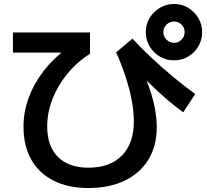

<svg xmlns="http://www.w3.org/2000/svg" viewBox="-20 -875 1040 964"><path d="M424 69Q322 69 249 32Q176 -5 137 -73.5Q98 -142 98 -239Q98 -313 124 -384Q150 -455 199 -518.5Q248 -582 317 -633L338 -611H45V-712H432V-605Q367 -564 318.5 -505Q270 -446 243.5 -378Q217 -310 217 -240Q217 -141 271 -87Q325 -33 424 -33Q532 -33 592 -94Q652 -155 652 -265Q652 -314 641.5 -370.5Q631 -427 611 -488.5Q591 -550 563 -612L645 -681Q687 -635 740 -585.5Q793 -536 849.5 -489Q906 -442 960 -403L900 -311Q870 -333 836.5 -360.5Q803 -388 765 -423.5Q727 -459 680 -505L690 -527Q716 -475 733 -424Q750 -373 758.5 -326Q767 -279 767 -235Q767 -143 725.5 -74.5Q684 -6 607 31.5Q530 69 424 69ZM853 -572Q815 -572 782.5 -591Q750 -610 731 -642.5Q712 -675 712 -713Q712 -753 731 -784.5Q750 -816 782.5 -835.5Q815 -855 853 -855Q893 -855 924.5 -836Q956 -817 975.5 -785Q995 -753 995 -713Q995 -675 976 -642.5Q957 -610 925 -591Q893 -572 853 -572ZM854 -660Q876 -660 891.5 -676Q907 -692 907 -714Q907 -736 891.5 -751.5Q876 -767 854 -767Q832 -767 816 -751.5Q800 -736 800 -714Q800 -692 816 -676Q832 -660 854 -660Z"/></svg>

Font: M PLUS 1 SemiBold
Style: Regular
Weight: 600
Designer: Coji Morishita
Foundry: UNDERFOREST DESIGN
Version: Version 1.001